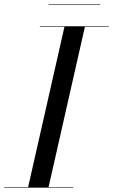

<svg xmlns="http://www.w3.org/2000/svg" viewBox="-60 -872 525 892"><path d="M70 0 240 -750H335L165 0ZM-40 0V-2.5H280V0ZM125 -747.5V-750H445V-747.5ZM166 -850V-852.5H406V-850Z"/></svg>

Font: Bodoni Moda 72pt
Style: Italic
Weight: 400
Italic angle: -13°
Designer: Owen Earl
Foundry: indestructible type
Version: Version 2.005